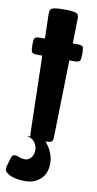

<svg xmlns="http://www.w3.org/2000/svg" viewBox="-108 -760 521 1031"><g transform="rotate(10 153.0 -245.0)"><path d="M155.8 0Q114.7 0 103.8 -4.9Q92.8 -9.8 92.3 -27.8L82 -452.1H54.7Q29.3 -452.1 24.4 -461.7Q19.5 -471.2 19.5 -501Q19.5 -528.3 24.4 -536.6Q29.3 -544.9 54.7 -544.9H80.1L76.7 -681.2Q76.7 -695.3 81.5 -702.9Q86.4 -710.4 103.5 -713.6Q120.6 -716.8 155.8 -716.8Q191.4 -716.8 208.3 -713.6Q225.1 -710.4 230.2 -702.9Q235.4 -695.3 234.9 -681.2L231.9 -544.9H256.8Q282.7 -544.9 287.4 -536.6Q292 -528.3 292 -501Q292 -471.2 287.4 -461.7Q282.7 -452.1 256.8 -452.1H229.5L219.7 -27.8Q219.2 -9.8 208 -4.9Q196.8 0 155.8 0ZM108.4 227.5Q74.2 227.5 44.9 220Q15.6 212.4 -1 193.4Q-7.8 184.6 -2 162.6Q5.4 138.2 10.5 119.4Q15.6 100.6 27.3 100.6Q44.4 100.6 54.9 106.4Q65.4 112.3 89.4 112.3Q104.5 112.3 118.9 96.7Q133.3 81.1 133.3 54.7Q133.3 35.6 121.1 14.9Q108.9 -5.9 74.7 -13.7Q96.2 -13.7 117.9 -13.9Q139.6 -14.2 152.8 -14.2Q167 -14.2 183.6 4.6Q200.2 23.4 212.4 52Q224.6 80.6 224.6 110.4Q224.6 166.5 191.2 197Q157.7 227.5 108.4 227.5Z"/></g></svg>

Font: Denk One
Style: Regular
Weight: 400
Designer: Irina Smirnova, Eben Sorkin
Foundry: Sorkin Type Co.f
Version: Version 1.004; ttfautohint (v1.8.4.7-5d5b);gftools[0.9.23]